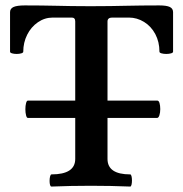

<svg xmlns="http://www.w3.org/2000/svg" viewBox="-20 -686 674 709"><path d="M619.1 -641.1V-495.1Q619.1 -491.2 611.6 -489Q604 -486.8 594.2 -486.8Q584 -486.8 576.4 -489Q568.8 -491.2 568.8 -495.1Q568.8 -531.2 553.5 -560.1Q538.1 -588.9 512 -605Q485.8 -621.1 456.1 -621.1H394Q385.7 -621.1 381.3 -617.4Q377 -613.8 377 -606.9V-314.5H561Q566.4 -314.5 569.1 -305.2Q571.8 -295.9 571.8 -283.2Q571.8 -270 568.6 -260.3Q565.4 -250.5 560.1 -250.5H377V-99.1Q377 -42 460.9 -42Q463.9 -42 465.6 -35.4Q467.3 -28.8 467.3 -19.5Q467.3 -10.3 465.6 -3.7Q463.9 2.9 460.9 2.9Q388.7 0 315.4 0Q242.7 0 169.9 2.9Q166.5 2.9 164.8 -3.2Q163.1 -9.3 163.1 -18.1Q163.1 -27.3 165 -34.7Q167 -42 169.9 -42Q257.8 -42 257.8 -99.1V-250.5H83Q78.6 -250.5 76.2 -260.3Q73.7 -270 73.7 -282.7Q73.7 -295.4 76.2 -304.9Q78.6 -314.5 83 -314.5H257.8V-606.9Q257.8 -621.1 245.1 -621.1H174.8Q145 -621.1 119.9 -603.8Q94.7 -586.4 80.3 -557.6Q65.9 -528.8 65.9 -495.1Q65.9 -491.2 58.6 -489Q51.3 -486.8 41.5 -486.8Q31.7 -486.8 24.4 -489Q17.1 -491.2 17.1 -495.1V-641.1Q17.1 -654.3 30 -660.2Q43 -666 71.8 -666Q132.3 -666 192.9 -664.6Q213.4 -664.1 243.7 -663.6Q273.9 -663.1 314 -663.1Q356.4 -663.1 387.9 -663.6Q419.4 -664.1 440.9 -664.6Q504.4 -666 567.9 -666Q595.2 -666 607.2 -660.2Q619.1 -654.3 619.1 -641.1Z"/></svg>

Font: JuniusX
Style: Bold
Weight: 700
Designer: Peter S. Baker
Foundry: Briery Creek Software
Version: Version 1.004